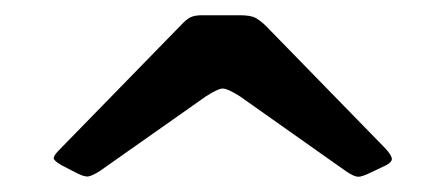

<svg xmlns="http://www.w3.org/2000/svg" viewBox="-20 -790 585 252"><path d="M249.5 -663 111 -565.5Q101.5 -559.5 96.2 -558.5Q91 -557.5 80.5 -563L61 -573Q50.5 -579 50.5 -582.5Q50.5 -586 58 -593.5L218.5 -758Q223.5 -763.5 229 -766.8Q234.5 -770 245.5 -770H294.5Q308.5 -770 314.8 -766.8Q321 -763.5 328 -757L485.5 -595.5Q493 -587.5 494.2 -582.5Q495.5 -577.5 485.5 -572.5L467.5 -564Q455.5 -558 450.2 -558Q445 -558 434.5 -565L295 -663.5Q278.5 -674 272 -673.8Q265.5 -673.5 249.5 -663Z"/></svg>

Font: Besley* Narrow
Style: Bold
Weight: 700
Width: 4
Designer: Owen Earl
Foundry: indestructible type*
Version: Version 3.000; ttfautohint (v1.8.3)